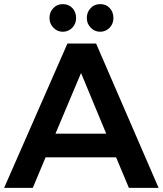

<svg xmlns="http://www.w3.org/2000/svg" viewBox="-21 -911 789 931"><path d="M604 0H748L445 -700H306L-1 0H138L200 -148H542ZM248 -263 372 -557 494 -263ZM330 -872C317 -885 302 -891 284 -891C265 -891 250 -885 238 -872C225 -859 219 -843 219 -824C219 -805 225 -790 238 -777C250 -764 265 -757 284 -757C302 -757 317 -764 330 -777C342 -790 348 -805 348 -824C348 -843 342 -859 330 -872ZM511 -872C499 -885 484 -891 465 -891C446 -891 431 -885 419 -872C406 -859 400 -843 400 -824C400 -805 406 -790 419 -777C431 -764 446 -757 465 -757C483 -757 498 -764 511 -777C523 -790 529 -805 529 -824C529 -843 523 -859 511 -872Z"/></svg>

Font: Argentum Sans Medium
Style: Regular
Weight: 500
Designer: Julieta Ulanovsky
Foundry: Julieta Ulanovsky
Version: Version 5.001;January 29, 2019;FontCreator 11.5.0.2425 64-bi